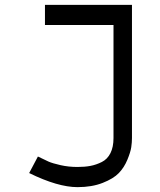

<svg xmlns="http://www.w3.org/2000/svg" viewBox="-20 -520 658 790"><path d="M299 250Q218 250 100 192L136 124Q164 138 180 145Q196 152 229 159.5Q262 167 299 167Q329 167 352.5 162.5Q376 158 399 146.5Q422 135 434.5 110Q447 85 447 48V-417H165V-500H523V48Q523 66 520 86Q517 106 504 137.5Q491 169 469 192Q447 215 402.5 232.5Q358 250 299 250Z"/></svg>

Font: Hermit Light
Style: Regular
Weight: 300
Designer: Pablo Caro
Version: Version 2.000;PS 002.000;hotconv 1.0.88;makeotf.lib2.5.64775